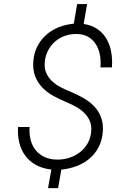

<svg xmlns="http://www.w3.org/2000/svg" viewBox="-20 -839 627 960"><path d="M436 -179.2Q439 -210 429.2 -233.4Q419.4 -256.8 401.1 -274.7Q382.8 -292.5 358.9 -305.7Q335 -318.8 310.1 -329.1Q275.4 -343.3 244.4 -360.8Q213.4 -378.4 190.7 -402.3Q168 -426.3 155.8 -457.8Q143.6 -489.3 146.5 -530.8Q149.4 -573.2 166.5 -606.7Q183.6 -640.1 210.7 -664.3Q237.8 -688.5 273.2 -702.6Q308.6 -716.8 349.1 -720.7L365.7 -818.8H415.5L398.4 -719.2Q439.9 -712.9 468.5 -692.6Q497.1 -672.4 513.7 -642.8Q530.3 -613.3 536.4 -576.9Q542.5 -540.5 539.6 -502H482.4Q484.9 -532.2 480 -561.8Q475.1 -591.3 461.2 -614.7Q447.3 -638.2 423.8 -653.1Q400.4 -668 365.7 -668.9Q334.5 -669.9 306.6 -660.4Q278.8 -650.9 257.3 -632.8Q235.8 -614.7 221.7 -589.1Q207.5 -563.5 204.1 -532.2Q200.7 -500 210.4 -476.3Q220.2 -452.6 238.5 -434.8Q256.8 -417 281.2 -404.1Q305.7 -391.1 331.5 -380.9Q365.7 -366.7 396.7 -349.1Q427.7 -331.5 450.4 -307.9Q473.1 -284.2 485.1 -252.7Q497.1 -221.2 494.1 -180.2Q490.7 -136.7 473.1 -103.3Q455.6 -69.8 427.7 -46.1Q399.9 -22.5 363.5 -8.8Q327.1 4.9 286.6 9.3L270.5 101.6H220.2L236.8 8.8Q192.9 3.9 160.4 -13.9Q127.9 -31.7 106.9 -59.8Q85.9 -87.9 76.7 -124.8Q67.4 -161.6 70.3 -204.1H127.9Q125.5 -169.4 133.1 -139.9Q140.6 -110.4 158 -88.6Q175.3 -66.9 202.1 -54.2Q229 -41.5 265.1 -41Q296.4 -40.5 325.7 -49.8Q355 -59.1 378.4 -76.9Q401.9 -94.7 417.2 -120.6Q432.6 -146.5 436 -179.2Z"/></svg>

Font: Roboto Mono Light
Style: Italic
Weight: 300
Designer: Google
Version: Version 2.000985; 2015; ttfautohint (v1.3)